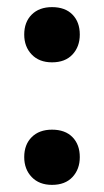

<svg xmlns="http://www.w3.org/2000/svg" viewBox="-20 -514 292 539"><path d="M126 5Q90 5 69 -17Q48 -39 48 -73Q48 -108 69 -129Q90 -150 126 -150Q163 -150 183.5 -129Q204 -108 204 -73Q204 -39 183.5 -17Q163 5 126 5ZM126 -339Q90 -339 69 -361Q48 -383 48 -417Q48 -452 69 -473Q90 -494 126 -494Q163 -494 183.5 -473Q204 -452 204 -417Q204 -383 183.5 -361Q163 -339 126 -339Z"/></svg>

Font: Chiron GoRound TC SB
Style: Regular
Weight: 500
Designer: Ryoko NISHIZUKA 西塚涼子 (kana, bopomofo & ideographs); Paul D. Hunt (Latin, Greek & Cyrillic); Sandoll Communications 산돌커뮤니
Foundry: Adobe
Version: Version 1.000;hotconv 1.1.1;makeotfexe 2.6.0